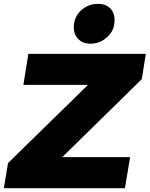

<svg xmlns="http://www.w3.org/2000/svg" viewBox="-43 -982 781 1002"><path d="M718 -701H105L79 -539H416L-1 -131L-23 0H609L636 -162H282L697 -569ZM532 -939C516 -954 495 -962 469 -962C434 -962 404 -950 379 -927C354 -903 342 -874 342 -839C342 -814 350 -793 366 -778C381 -762 402 -754 428 -754C463 -754 493 -766 518 -790C543 -813 555 -842 555 -877C555 -902 547 -923 532 -939Z"/></svg>

Font: Argentum Sans ExtraBold
Style: Italic
Weight: 800
Italic angle: -11.3°
Designer: Julieta Ulanovsky
Foundry: Julieta Ulanovsky
Version: Version 5.001;February 15, 2019;FontCreator 11.5.0.2425 64-b